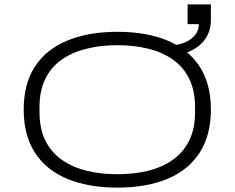

<svg xmlns="http://www.w3.org/2000/svg" viewBox="-20 -843 1069 875"><path d="M515 12Q383 12 286.5 -28Q190 -68 139 -147.5Q88 -227 88 -343Q88 -461 139 -539.5Q190 -618 286.5 -658Q383 -698 515 -698Q648 -698 743.5 -658Q839 -618 890 -539.5Q941 -461 941 -343Q941 -227 890 -147.5Q839 -68 743.5 -28Q648 12 515 12ZM515 -49Q590 -49 654 -64.5Q718 -80 766.5 -114Q815 -148 842 -202Q869 -256 869 -333V-355Q869 -430 842 -484.5Q815 -539 766.5 -572.5Q718 -606 654 -621.5Q590 -637 515 -637Q441 -637 376.5 -621.5Q312 -606 263 -572.5Q214 -539 187 -484.5Q160 -430 160 -355V-333Q160 -256 187 -202Q214 -148 263 -114Q312 -80 376.5 -64.5Q441 -49 515 -49ZM746 -590V-636Q808 -636 847 -663Q886 -690 886 -733H835V-823H941V-750Q941 -703 916.5 -667Q892 -631 848 -610.5Q804 -590 746 -590Z"/></svg>

Font: Archivo Expanded ExtraLight
Style: Regular
Weight: 250
Width: 7
Designer: Hector Gatti
Foundry: Omnibus-Type
Version: Version 2.001